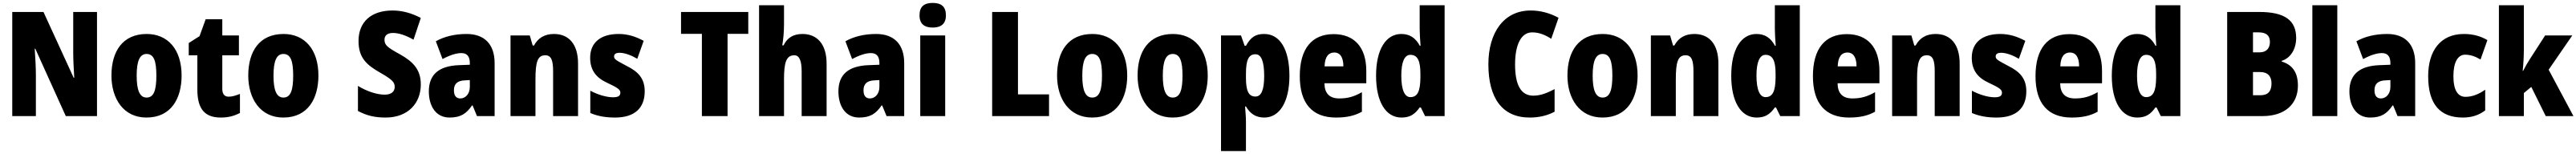

<svg xmlns="http://www.w3.org/2000/svg" viewBox="-20 -796 17663 1056"><path d="M645 0V-714H482V-436C482 -391 485 -327 489 -263H485L278 -714H64V0H226V-281C226 -325 223 -393 218 -462H222L431 0Z M1225 -278C1225 -460 1128 -563 986 -563C821 -563 744 -444 744 -278C744 -120 826 10 984 10C1155 10 1225 -123 1225 -278ZM917 -277C917 -378 938 -426 985 -426C1035 -426 1052 -377 1052 -278C1052 -178 1035 -127 985 -127C937 -127 917 -179 917 -277Z M1548 -133C1519 -133 1504 -151 1504 -187V-417H1618V-553H1504V-664H1390L1348 -548L1274 -501V-417H1333V-182C1333 -46 1386 10 1494 10C1548 10 1587 -2 1625 -21V-152C1597 -141 1572 -133 1548 -133Z M2163 -278C2163 -460 2066 -563 1924 -563C1759 -563 1682 -444 1682 -278C1682 -120 1764 10 1922 10C2093 10 2163 -123 2163 -278ZM1855 -277C1855 -378 1876 -426 1923 -426C1973 -426 1990 -377 1990 -278C1990 -178 1973 -127 1923 -127C1875 -127 1855 -179 1855 -277Z M2865 -217C2865 -317 2814 -372 2723 -423C2634 -472 2616 -487 2616 -524C2616 -550 2633 -570 2674 -570C2714 -570 2762 -554 2815 -524L2865 -673C2804 -705 2740 -724 2671 -724C2524 -724 2438 -645 2438 -515C2438 -398 2495 -350 2586 -298C2668 -251 2686 -233 2686 -200C2686 -169 2664 -147 2618 -147C2564 -147 2496 -169 2434 -207V-35C2497 -2 2551 10 2624 10C2778 10 2865 -89 2865 -217Z M3179 -563C3096 -563 3025 -545 2968 -513L3014 -391C3064 -418 3108 -432 3143 -432C3181 -432 3201 -410 3201 -364V-352L3123 -349C2991 -343 2920 -287 2920 -169C2920 -70 2967 10 3062 10C3138 10 3177 -16 3216 -73H3220L3250 0H3371V-363C3371 -496 3298 -563 3179 -563ZM3167 -245 3201 -247V-200C3201 -153 3172 -121 3136 -121C3108 -121 3092 -139 3092 -177C3092 -220 3115 -243 3167 -245Z M3778 -563C3714 -563 3669 -536 3641 -484H3632L3612 -553H3480V0H3651V-250C3651 -370 3665 -417 3718 -417C3761 -417 3772 -379 3772 -306V0H3943V-360C3943 -493 3880 -563 3778 -563Z M4400 -170C4400 -259 4354 -305 4278 -343C4201 -384 4190 -390 4190 -409C4190 -426 4203 -434 4228 -434C4264 -434 4310 -416 4349 -393L4393 -516C4335 -547 4282 -563 4221 -563C4099 -563 4026 -505 4026 -400C4026 -318 4064 -265 4139 -230C4221 -192 4233 -180 4233 -160C4233 -138 4217 -129 4183 -129C4135 -129 4076 -148 4027 -174V-21C4082 2 4136 10 4197 10C4331 10 4400 -55 4400 -170Z M4968 0V-564H5110V-714H4649V-564H4792V0Z M5355 -630V-760H5184V0H5355V-250C5355 -363 5368 -417 5426 -417C5460 -417 5476 -380 5476 -306V0H5647V-360C5647 -493 5582 -563 5482 -563C5421 -563 5378 -539 5352 -485H5343C5350 -525 5355 -574 5355 -630Z M5987 -563C5904 -563 5833 -545 5776 -513L5822 -391C5872 -418 5916 -432 5951 -432C5989 -432 6009 -410 6009 -364V-352L5931 -349C5799 -343 5728 -287 5728 -169C5728 -70 5775 10 5870 10C5946 10 5985 -16 6024 -73H6028L6058 0H6179V-363C6179 -496 6106 -563 5987 -563ZM5975 -245 6009 -247V-200C6009 -153 5980 -121 5944 -121C5916 -121 5900 -139 5900 -177C5900 -220 5923 -243 5975 -245Z M6374 -776C6316 -776 6284 -751 6284 -691C6284 -632 6318 -607 6374 -607C6431 -607 6465 -632 6465 -691C6465 -751 6433 -776 6374 -776ZM6460 -553H6289V0H6460Z M6782 0H7172V-149H6959V-714H6782Z M7708 -278C7708 -460 7611 -563 7469 -563C7304 -563 7227 -444 7227 -278C7227 -120 7309 10 7467 10C7638 10 7708 -123 7708 -278ZM7400 -277C7400 -378 7421 -426 7468 -426C7518 -426 7535 -377 7535 -278C7535 -178 7518 -127 7468 -127C7420 -127 7400 -179 7400 -277Z M8260 -278C8260 -460 8163 -563 8021 -563C7856 -563 7779 -444 7779 -278C7779 -120 7861 10 8019 10C8190 10 8260 -123 8260 -278ZM7952 -277C7952 -378 7973 -426 8020 -426C8070 -426 8087 -377 8087 -278C8087 -178 8070 -127 8020 -127C7972 -127 7952 -179 7952 -277Z M8647 -563C8589 -563 8556 -543 8522 -482H8513L8488 -553H8351V240H8522V36C8522 9 8519 -23 8516 -66H8522C8550 -17 8589 10 8648 10C8751 10 8820 -95 8820 -276C8820 -456 8756 -563 8647 -563ZM8587 -424C8626 -424 8647 -378 8647 -275C8647 -179 8627 -134 8587 -134C8539 -134 8522 -175 8522 -263V-290C8522 -384 8540 -424 8587 -424Z M9123 -562C8975 -562 8891 -463 8891 -274C8891 -86 8977 10 9139 10C9212 10 9267 -2 9317 -30V-164C9263 -133 9219 -121 9162 -121C9094 -121 9061 -156 9060 -225H9347V-310C9347 -474 9263 -562 9123 -562ZM9128 -436C9166 -436 9190 -405 9190 -341H9061C9063 -410 9090 -436 9128 -436Z M9588 10C9648 10 9680 -13 9713 -59H9721L9750 0H9884V-760H9713V-595C9713 -566 9716 -525 9719 -482H9714C9685 -536 9645 -563 9587 -563C9482 -563 9414 -458 9414 -277C9414 -97 9481 10 9588 10ZM9649 -130C9611 -130 9587 -177 9587 -278C9587 -373 9610 -420 9649 -420C9699 -420 9718 -378 9718 -290V-263C9717 -170 9698 -130 9649 -130Z M10484 -574C10532 -574 10573 -557 10615 -530L10665 -674C10603 -708 10538 -724 10474 -724C10291 -724 10184 -574 10184 -355C10184 -125 10278 10 10467 10C10531 10 10587 -3 10638 -30V-185C10590 -160 10544 -140 10492 -140C10408 -140 10367 -212 10367 -354C10367 -491 10409 -574 10484 -574Z M11207 -278C11207 -460 11110 -563 10968 -563C10803 -563 10726 -444 10726 -278C10726 -120 10808 10 10966 10C11137 10 11207 -123 11207 -278ZM10899 -277C10899 -378 10920 -426 10967 -426C11017 -426 11034 -377 11034 -278C11034 -178 11017 -127 10967 -127C10919 -127 10899 -179 10899 -277Z M11596 -563C11532 -563 11487 -536 11459 -484H11450L11430 -553H11298V0H11469V-250C11469 -370 11483 -417 11536 -417C11579 -417 11590 -379 11590 -306V0H11761V-360C11761 -493 11698 -563 11596 -563Z M12023 10C12083 10 12115 -13 12148 -59H12156L12185 0H12319V-760H12148V-595C12148 -566 12151 -525 12154 -482H12149C12120 -536 12080 -563 12022 -563C11917 -563 11849 -458 11849 -277C11849 -97 11916 10 12023 10ZM12084 -130C12046 -130 12022 -177 12022 -278C12022 -373 12045 -420 12084 -420C12134 -420 12153 -378 12153 -290V-263C12152 -170 12133 -130 12084 -130Z M12641 -562C12493 -562 12409 -463 12409 -274C12409 -86 12495 10 12657 10C12730 10 12785 -2 12835 -30V-164C12781 -133 12737 -121 12680 -121C12612 -121 12579 -156 12578 -225H12865V-310C12865 -474 12781 -562 12641 -562ZM12646 -436C12684 -436 12708 -405 12708 -341H12579C12581 -410 12608 -436 12646 -436Z M13250 -563C13186 -563 13141 -536 13113 -484H13104L13084 -553H12952V0H13123V-250C13123 -370 13137 -417 13190 -417C13233 -417 13244 -379 13244 -306V0H13415V-360C13415 -493 13352 -563 13250 -563Z M13872 -170C13872 -259 13826 -305 13750 -343C13673 -384 13662 -390 13662 -409C13662 -426 13675 -434 13700 -434C13736 -434 13782 -416 13821 -393L13865 -516C13807 -547 13754 -563 13693 -563C13571 -563 13498 -505 13498 -400C13498 -318 13536 -265 13611 -230C13693 -192 13705 -180 13705 -160C13705 -138 13689 -129 13655 -129C13607 -129 13548 -148 13499 -174V-21C13554 2 13608 10 13669 10C13803 10 13872 -55 13872 -170Z M14167 -562C14019 -562 13935 -463 13935 -274C13935 -86 14021 10 14183 10C14256 10 14311 -2 14361 -30V-164C14307 -133 14263 -121 14206 -121C14138 -121 14105 -156 14104 -225H14391V-310C14391 -474 14307 -562 14167 -562ZM14172 -436C14210 -436 14234 -405 14234 -341H14105C14107 -410 14134 -436 14172 -436Z M14632 10C14692 10 14724 -13 14757 -59H14765L14794 0H14928V-760H14757V-595C14757 -566 14760 -525 14763 -482H14758C14729 -536 14689 -563 14631 -563C14526 -563 14458 -458 14458 -277C14458 -97 14525 10 14632 10ZM14693 -130C14655 -130 14631 -177 14631 -278C14631 -373 14654 -420 14693 -420C14743 -420 14762 -378 14762 -290V-263C14761 -170 14742 -130 14693 -130Z M15469 -714H15249V0H15492C15642 0 15734 -80 15734 -209C15734 -304 15692 -353 15623 -374V-379C15678 -395 15722 -453 15722 -536C15722 -656 15644 -714 15469 -714ZM15470 -437H15426V-574H15466C15517 -574 15542 -552 15542 -509C15542 -464 15518 -437 15470 -437ZM15426 -302H15475C15529 -302 15553 -271 15553 -224C15553 -172 15530 -143 15478 -143H15426Z M16004 0V-760H15833V0Z M16346 -563C16263 -563 16192 -545 16135 -513L16181 -391C16231 -418 16275 -432 16310 -432C16348 -432 16368 -410 16368 -364V-352L16290 -349C16158 -343 16087 -287 16087 -169C16087 -70 16134 10 16229 10C16305 10 16344 -16 16383 -73H16387L16417 0H16538V-363C16538 -496 16465 -563 16346 -563ZM16334 -245 16368 -247V-200C16368 -153 16339 -121 16303 -121C16275 -121 16259 -139 16259 -177C16259 -220 16282 -243 16334 -245Z M16865 10C16927 10 16976 -7 17018 -39V-181C16975 -150 16929 -132 16883 -132C16830 -132 16800 -178 16800 -274C16800 -370 16831 -421 16880 -421C16916 -421 16949 -410 16986 -388L17033 -521C16987 -548 16935 -563 16872 -563C16711 -563 16627 -447 16627 -274C16627 -78 16711 10 16865 10Z M17283 -459V-760H17112V0H17283V-158L17334 -200L17433 0H17623L17453 -318L17615 -553H17429L17325 -392C17311 -371 17292 -338 17278 -310H17275C17280 -357 17283 -410 17283 -459Z"/></svg>

Font: Noto Sans Thai Looped Condensed Black
Style: Regular
Weight: 900
Width: 3
Designer: Sasikarn Vongin, Ben Mitchell
Foundry: The Fontpad Ltd
Version: Version 1.001